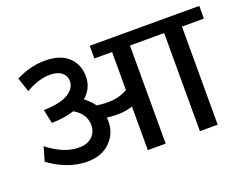

<svg xmlns="http://www.w3.org/2000/svg" viewBox="-104 -856 1343 1056"><g transform="rotate(-20 568.0 -328.0)"><path d="M598.6 0V-255.3Q558.1 -241.2 508.6 -241.2Q480.8 -241.2 448.4 -245.2Q449.4 -231 449.4 -223Q449.4 -151.7 399.6 -102.9Q349.8 -54.1 266.9 -54.1Q152.7 -54.1 43.5 -134L67.7 -216.4Q160.8 -142.6 248.7 -142.6Q297.8 -142.6 325.8 -168.9Q353.9 -195.1 353.9 -236.1Q353.9 -302.3 286.1 -341.3Q232.1 -323.1 161.8 -321.5L154.2 -321L136.5 -402.9H141.1Q234.6 -405 280.3 -433.5Q326.1 -462.1 326.1 -503.5Q326.1 -535.4 301.8 -554.6Q277.6 -573.8 233.6 -573.8Q166.8 -573.8 92 -529.8L64.2 -613.2Q146.6 -656.2 234.8 -656.2Q323.1 -656.2 370.3 -612.5Q417.6 -568.8 417.6 -498.5Q417.6 -428.2 363.5 -382.7Q397.9 -356.9 418.1 -327.6Q448.4 -322.5 483.3 -322.5Q549 -322.5 598.6 -351.9V-574.3H494.9V-648.6H1136V-574.3H1007.6V0H903.4V-574.3H703.2V0Z"/></g></svg>

Font: Khula SemiBold
Style: Regular
Weight: 600
Designer: Erin McLaughlin, Steve Matteson
Version: Version 1.002;PS 1.0;hotconv 1.0.72;makeotf.lib2.5.5900; ttf